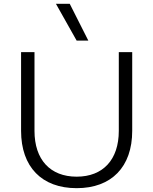

<svg xmlns="http://www.w3.org/2000/svg" viewBox="-20 -972 800 1002"><path d="M670 -289V-700H600V-289C600 -139 518 -50 380 -50C242 -50 160 -139 160 -289V-700H90V-289C90 -101 198 10 380 10C562 10 670 -101 670 -289ZM380 -760H441L344 -952H272Z"/></svg>

Font: Gully Light
Style: Regular
Weight: 300
Designer: jaikishan Patel
Foundry: MagicType
Version: Version 1.000;Glyphs 3.2 (3242)